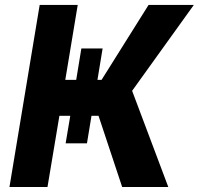

<svg xmlns="http://www.w3.org/2000/svg" viewBox="-20 -747 794 767"><path d="M305 -553.3 284.4 -427.9H240.8L290.5 -727.3H138.5L17.8 0H169.7L217.3 -284.4H260.7L242.2 -174.4H327.4L345.5 -284.4H373.6L468 0H652.3L507.8 -384.2L754.3 -727.3H573.5L385.7 -427.9H369.3L389.9 -553.3Z"/></svg>

Font: Margiela Sans
Style: Bold Italic
Weight: 700
Italic angle: -9.39999°
Designer: Stefan Endress, Andreas Faust
Version: Version 1.100;FEAKit 1.0